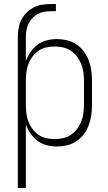

<svg xmlns="http://www.w3.org/2000/svg" viewBox="-20 -723 540 958"><path d="M69 215V-539Q69 -562 73 -583.5Q77 -605 87 -625Q97 -645 113 -660.5Q129 -676 148.5 -686Q168 -696 190 -699.5Q212 -703 234 -703H259V-667H234Q217 -667 200 -664Q183 -661 168 -653Q153 -645 141.5 -632.5Q130 -620 122.5 -605Q115 -590 112 -573Q109 -556 109 -539V-418Q118 -442 132.5 -463.5Q147 -485 167.5 -500Q188 -515 213 -521.5Q238 -528 264 -528Q289 -528 314.5 -522Q340 -516 361.5 -501.5Q383 -487 398.5 -466Q414 -445 423 -421Q432 -397 435.5 -371.5Q439 -346 439 -320V-200Q439 -174 435.5 -148.5Q432 -123 423 -99Q414 -75 398.5 -54Q383 -33 361.5 -18.5Q340 -4 314.5 2Q289 8 264 8Q238 8 213 1.5Q188 -5 167.5 -20Q147 -35 132.5 -56.5Q118 -78 109 -102V215ZM251 -29Q272 -29 293.5 -33.5Q315 -38 333 -50Q351 -62 364 -79Q377 -96 385 -116Q393 -136 396 -157.5Q399 -179 399 -200V-320Q399 -341 396 -362.5Q393 -384 385 -404Q377 -424 364 -441Q351 -458 333 -470Q315 -482 293.5 -486.5Q272 -491 251 -491Q230 -491 209 -486Q188 -481 171 -469Q154 -457 141.5 -440Q129 -423 121.5 -403Q114 -383 111.5 -362Q109 -341 109 -320V-200Q109 -179 111.5 -158Q114 -137 121.5 -117Q129 -97 141.5 -80Q154 -63 171 -51Q188 -39 209 -34Q230 -29 251 -29Z"/></svg>

Font: Iosevka SS04 Extralight
Style: Regular
Weight: 200
Monospace: yes
Designer: Belleve Invis
Foundry: Belleve Invis
Version: Version 19.0.0; ttfautohint (v1.8.4)